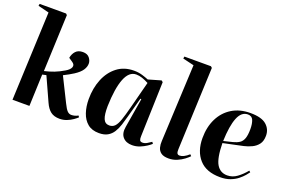

<svg xmlns="http://www.w3.org/2000/svg" viewBox="-98 -1117 2233 1482"><g transform="rotate(20 1018.5 -376.5)"><path d="M101 -728 11 -750 14 -767H231L241 -757L222 -291Q265 -301 301.5 -315Q338 -329 378 -353Q412 -373 419.5 -395Q427 -417 402 -433L371 -454Q377 -488 397.5 -510Q418 -532 456 -532Q493 -532 510.5 -509.5Q528 -487 528 -463Q528 -436 510 -409Q492 -382 450 -355Q432 -343 413 -333Q394 -323 371 -311L469 -114Q488 -75 502.5 -60Q517 -45 536 -45Q564 -45 591 -60L599 -48Q589 -38 568 -23Q547 -8 519 3Q491 14 461 14Q415 14 387 -7.5Q359 -29 339 -74L251 -268Q236 -264 219 -261L209 0H70Z M1099 -76Q1098 -54 1103 -43Q1108 -32 1126 -32Q1144 -32 1162.5 -43Q1181 -54 1195 -64L1205 -51Q1195 -41 1172 -25.5Q1149 -10 1119 2Q1089 14 1056 14Q1006 14 979.5 -16.5Q953 -47 963 -103L1003 -344L995 -345L951 -183Q941 -145 929.5 -109.5Q918 -74 900.5 -46Q883 -18 855 -2Q827 14 784 14Q726 14 690.5 -15.5Q655 -45 638 -95Q621 -145 621 -206Q621 -297 651 -370.5Q681 -444 738 -488Q795 -532 876 -532Q913 -532 944.5 -522.5Q976 -513 997 -504L1101 -534L1113 -524ZM839 -69Q866 -69 883.5 -87Q901 -105 915.5 -146.5Q930 -188 948 -258L1005 -478Q977 -493 951.5 -501.5Q926 -510 902 -510Q843 -510 812 -431Q781 -352 777 -205Q776 -135 790 -102Q804 -69 839 -69Z M1292 -728 1200 -750 1203 -767H1421L1432 -757L1404 -79Q1403 -56 1408.5 -46Q1414 -36 1429 -36Q1461 -36 1504 -74L1515 -62Q1503 -49 1479.5 -31Q1456 -13 1424 0.5Q1392 14 1356 14Q1315 14 1294 -1.5Q1273 -17 1266.5 -42Q1260 -67 1262 -95Z M1832 -532Q1923 -532 1963.5 -497Q2004 -462 2004 -408Q2004 -364 1984.5 -338Q1965 -312 1934 -297Q1903 -282 1869 -274.5Q1835 -267 1806 -261L1707 -240Q1709 -117 1738.5 -67.5Q1768 -18 1826 -18Q1869 -18 1905.5 -44.5Q1942 -71 1975 -111L1986 -101Q1979 -91 1963 -72Q1947 -53 1922 -33Q1897 -13 1861.5 0.5Q1826 14 1779 14Q1665 14 1607 -51Q1549 -116 1549 -224Q1549 -315 1583.5 -384.5Q1618 -454 1681.5 -493Q1745 -532 1832 -532ZM1873 -415Q1873 -459 1861.5 -487Q1850 -515 1817 -515Q1764 -515 1737.5 -448.5Q1711 -382 1707 -257L1781 -275Q1812 -283 1832.5 -296.5Q1853 -310 1863 -338Q1873 -366 1873 -415Z"/></g></svg>

Font: Literata 72pt
Style: Bold Italic
Weight: 700
Italic angle: -2°
Designer: Latin by Veronika Burian and Jose Scaglione. Greek by Irene Vlachou. Cyrillic by Vera Evstafieva
Foundry: TypeTogether
Version: Version 3.002